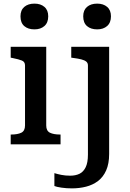

<svg xmlns="http://www.w3.org/2000/svg" viewBox="-20 -796 717 1059"><path d="M170 -634Q135 -634 114 -652Q93 -670 93 -706Q93 -740 114 -758Q135 -776 170 -776Q204 -776 225 -758Q246 -740 246 -706Q246 -671 225 -652.5Q204 -634 170 -634ZM235 -538V-104Q235 -74 255.5 -64Q276 -54 311 -54H314V0H39V-54H42Q77 -54 97.5 -64Q118 -74 118 -104V-435Q118 -455 101 -462Q84 -469 49 -476L39 -478V-538ZM465 57V-435Q465 -449 455.5 -456.5Q446 -464 428.5 -468.5Q411 -473 387 -476L373 -478V-538H582V53Q582 107 565.5 144Q549 181 520.5 202.5Q492 224 455 233.5Q418 243 377 243Q346 243 319 239Q292 235 280 230V159Q296 164 318 168.5Q340 173 367 173Q397 173 418.5 162.5Q440 152 452.5 126.5Q465 101 465 57ZM516 -634Q481 -634 460 -652Q439 -670 439 -706Q439 -740 460 -758Q481 -776 516 -776Q550 -776 571 -758Q592 -740 592 -706Q592 -671 571 -652.5Q550 -634 516 -634Z"/></svg>

Font: Roboto Serif Medium
Style: Regular
Weight: 500
Designer: Greg Gazdowicz
Foundry: Commercial Type
Version: Version 1.008